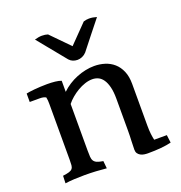

<svg xmlns="http://www.w3.org/2000/svg" viewBox="-136 -879 948 1003"><g transform="rotate(-20 337.5 -377.5)"><path d="M165 -753.9Q188 -760.7 205.1 -760.7Q224.1 -760.7 238.3 -755.9L337.9 -654.3L437 -755.9Q444.3 -758.3 452.4 -759.5Q460.4 -760.7 467.3 -760.7Q478.5 -760.7 488.5 -759Q498.5 -757.3 509.8 -753.9Q478.5 -715.8 448.7 -677.2Q418.9 -638.7 388.2 -600.6Q377.9 -589.4 364.7 -583.7Q351.6 -578.1 338.4 -578.1Q325.2 -578.1 313.5 -582.8Q301.8 -587.4 293 -597.2ZM563 -131.3Q563 -103.5 565.4 -83.7Q567.9 -64 571.3 -49.3H641.6L647 -5.9Q597.7 6.3 516.6 6.3Q506.3 6.3 495.6 4.6Q484.9 2.9 476.1 -2Q467.3 -6.8 461.7 -14.9Q456.1 -22.9 456.1 -36.1Q456.1 -60.1 457.5 -85.2Q459 -110.4 459 -141.1V-317.9Q459 -356.4 452.4 -383.1Q445.8 -409.7 434.3 -426.3Q422.9 -442.9 407.5 -450Q392.1 -457 374.5 -457Q355 -457 333.7 -450Q312.5 -442.9 292.5 -431.2Q272.5 -419.4 254.9 -404.5Q237.3 -389.6 225.1 -374V-115.7Q225.1 -94.2 226.1 -80.3Q227.1 -66.4 232.7 -57.6Q238.3 -48.8 250 -43.7Q261.7 -38.6 283.7 -35.2L287.6 6.3Q259.8 3.4 228.8 1.7Q197.8 0 165.5 0Q136.2 0 108.9 1.5Q81.5 2.9 58.1 6.3L59.6 -35.2Q82.5 -38.1 95 -42Q107.4 -45.9 113 -53.2Q118.7 -60.5 119.6 -71.8Q120.6 -83 120.6 -100.6V-412.6Q120.6 -422.4 119.9 -431.9Q119.1 -441.4 117.2 -449.7Q110.4 -453.6 102.3 -455.3Q94.2 -457 83 -457H27.8V-503.9Q33.7 -505.4 45.9 -507.1Q58.1 -508.8 73.7 -510.3Q89.4 -511.7 107.7 -512.7Q126 -513.7 144.5 -513.7Q168 -513.7 188.7 -511.5Q209.5 -509.3 222.7 -503.9V-442.4Q241.2 -460.4 263.4 -474.6Q285.6 -488.8 309.8 -498.5Q334 -508.3 358.9 -513.4Q383.8 -518.6 407.7 -518.6Q438.5 -518.6 466.6 -509.8Q494.6 -501 516.1 -482.2Q537.6 -463.4 550.3 -433.8Q563 -404.3 563 -363.3Z"/></g></svg>

Font: Tienne
Style: Regular
Weight: 400
Designer: vernon adams
Foundry: vernon adams
Version: Version 1.001